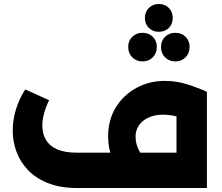

<svg xmlns="http://www.w3.org/2000/svg" viewBox="-20 -946 1116 966"><path d="M673 -178V0H368Q285 0 223.5 -24Q162 -48 122.5 -88.5Q83 -129 63.5 -181Q44 -233 44 -289Q44 -342 60 -395Q76 -448 107 -496L227 -442Q210 -407 201.5 -375Q193 -343 193 -314Q193 -272 211.5 -241.5Q230 -211 268 -194.5Q306 -178 364 -178ZM415 0Q405 0 400 -24.5Q395 -49 395 -90Q395 -130 400 -154Q405 -178 415 -178ZM415 0V-178H868V-484H1021V0ZM681 -8Q637 -25 601.5 -61Q566 -97 545 -148.5Q524 -200 524 -259Q524 -343 562.5 -405.5Q601 -468 666 -503.5Q731 -539 809 -539Q868 -539 923 -521.5Q978 -504 1021 -484L958 -329Q914 -349 874.5 -359Q835 -369 800 -369Q758 -369 727 -354.5Q696 -340 679 -315Q662 -290 662 -259Q662 -220 681.5 -185.5Q701 -151 733 -134ZM779 -926Q810 -926 829.5 -906Q849 -886 849 -856Q849 -825 829.5 -805.5Q810 -786 779 -786Q749 -786 729 -805.5Q709 -825 709 -856Q709 -886 729 -906Q749 -926 779 -926ZM862 -781Q893 -781 913.5 -761Q934 -741 934 -710Q934 -678 913.5 -657.5Q893 -637 862 -637Q831 -637 810.5 -657.5Q790 -678 790 -710Q790 -741 810.5 -761Q831 -781 862 -781ZM697 -781Q728 -781 748.5 -761Q769 -741 769 -710Q769 -678 748.5 -657.5Q728 -637 697 -637Q666 -637 645.5 -657.5Q625 -678 625 -710Q625 -741 645.5 -761Q666 -781 697 -781Z"/></svg>

Font: Alexandria
Style: Bold
Weight: 700
Designer: Mohamed Gaber
Foundry: Kief Type Foundry
Version: Version 5.100